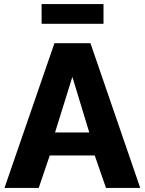

<svg xmlns="http://www.w3.org/2000/svg" viewBox="-20 -922 710 942"><path d="M184.1 -805.2V-901.9H487.8V-805.2ZM247.1 -710H423.8L668 0H500L444.8 -159.2H224.1L169.9 0H2ZM418 -272 335 -544.9 250 -272Z"/></svg>

Font: Raleway-v4020 ExtraBold
Style: Regular
Weight: 800
Designer: Matt McInerney, Pablo Impallari, Rodrigo Fuenzalida
Foundry: Matt McInerney, Pablo Impallari, Rodrigo Fuenzalida
Version: Version 4.020;PS 004.020;hotconv 1.0.88;makeotf.lib2.5.64775